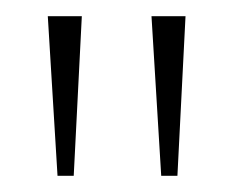

<svg xmlns="http://www.w3.org/2000/svg" viewBox="-20 -734 289 237"><path d="M51 -517 39 -714H81L71 -517ZM179 -517 167 -714H209L199 -517Z"/></svg>

Font: Noto Serif Thai Condensed Thin
Style: Regular
Weight: 100
Width: 3
Designer: Monotype Design Team
Foundry: Monotype Imaging Inc.
Version: Version 2.001; ttfautohint (v1.8.4.7-5d5b)